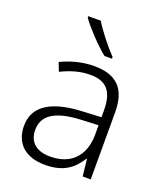

<svg xmlns="http://www.w3.org/2000/svg" viewBox="-142 -860 820 964"><g transform="rotate(20 268.0 -378.0)"><path d="M229 -766H162V-758C191 -717 257 -646 307 -606H347V-615C309 -654 255 -722 229 -766ZM276 -541C212 -541 151 -523 101 -499L119 -453C170 -478 219 -493 274 -493C355 -493 398 -454 398 -349V-312L301 -307C135 -300 47 -245 47 -139C47 -43 110 10 212 10C311 10 360 -30 398 -90H401L411 0H454V-358C454 -485 396 -541 276 -541ZM308 -265 398 -269V-217C397 -105 333 -38 222 -38C150 -38 107 -73 107 -139C107 -219 173 -259 308 -265Z"/></g></svg>

Font: Noto Sans Telugu Light
Style: Regular
Weight: 300
Designer: Jelle Bosma - Monotype Design Team
Foundry: Monotype Imaging Inc.
Version: Version 2.005